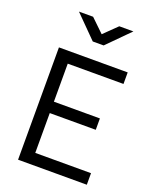

<svg xmlns="http://www.w3.org/2000/svg" viewBox="-167 -1017 887 1110"><g transform="rotate(20 276.5 -462.5)"><path d="M84 0V-691H507V-620H164V-386H447V-316H164V-71H507V0ZM256 -790 122 -925H209L290 -847L370 -925H457L323 -790Z"/></g></svg>

Font: Cairo
Style: Regular
Weight: 400
Designer: Mohamed Gaber, Accademia di Belle Arti di Urbino
Foundry: Kief Type Foundry, Accademia di Belle Arti di Urbino
Version: Version 3.120